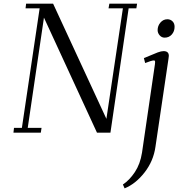

<svg xmlns="http://www.w3.org/2000/svg" viewBox="-20 -722 970 1045"><path d="M53.2 0 56.2 -25.9H99.1L195.8 -676.8H119.1L122.1 -702.1H269L559.1 -75.2L648.9 -676.8H570.8L575.2 -702.1H726.1L722.2 -676.8H680.2L581.1 0H507.8L219.2 -626L130.9 -25.9H206.1L202.1 0ZM648.9 282.2Q684.6 258.8 713.9 214.8Q743.2 170.9 752.9 108.9L823.2 -372.1Q824.2 -379.4 824.2 -384Q824.2 -388.7 822.8 -390.9Q821.3 -393.1 817.9 -393.1Q805.7 -393.1 770 -378.9L763.2 -405.8Q819.3 -429.7 838.6 -436.8Q857.9 -443.8 870.1 -443.8Q898.9 -443.8 898.9 -418Q898.9 -413.6 897 -401.9L826.2 76.2Q815.4 154.3 766.8 216.6Q718.3 278.8 658.2 303.2ZM837.9 -558.1Q837.9 -581.5 853.3 -599.4Q868.7 -617.2 891.1 -617.2Q907.2 -617.2 918.7 -606.2Q930.2 -595.2 930.2 -576.2Q930.2 -551.3 915 -534.2Q899.9 -517.1 876 -517.1Q859.9 -517.1 848.9 -529.8Q837.9 -542.5 837.9 -558.1Z"/></svg>

Font: Dehuti
Style: Italic
Weight: 400
Version: Version 1.2